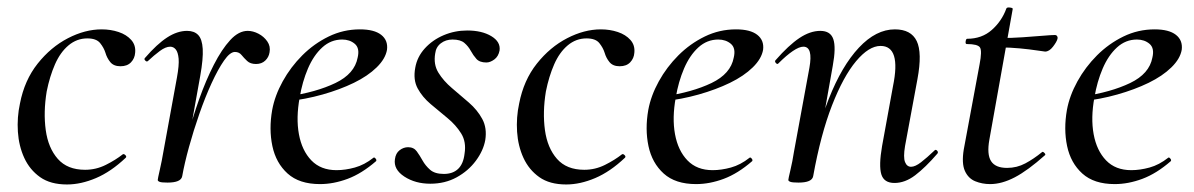

<svg xmlns="http://www.w3.org/2000/svg" viewBox="-20 -477 3171 510"><path d="M158 13Q114 13 86.5 -6.5Q59 -26 44.5 -57.5Q30 -89 27.5 -127Q25 -165 33 -202Q45 -264 80 -308Q115 -352 160.5 -375.5Q206 -399 250 -399Q274 -399 295 -392Q316 -385 328.5 -371Q341 -357 339 -337Q338 -322 328 -311.5Q318 -301 300 -301Q282 -301 273 -312Q264 -323 260 -337Q256 -350 246 -362.5Q236 -375 212 -375Q184 -375 162 -356.5Q140 -338 126 -306Q112 -274 104 -234Q95 -179 101.5 -131.5Q108 -84 133.5 -55Q159 -26 206 -26Q235 -26 261 -39Q287 -52 306 -67Q309 -69 313 -65Q317 -61 314 -58Q275 -21 235 -4Q195 13 158 13Z M464 -9 454 -10Q463 -57 477 -110Q491 -163 509 -213.5Q527 -264 548 -305Q569 -346 591.5 -370.5Q614 -395 638 -395Q652 -395 666.5 -387.5Q681 -380 690 -367Q699 -354 696 -338Q694 -325 684.5 -316Q675 -307 660 -307Q645 -307 636.5 -315Q628 -323 621.5 -331Q615 -339 604 -339Q591 -339 575 -316Q559 -293 542 -256Q525 -219 509.5 -174.5Q494 -130 482 -86.5Q470 -43 464 -9ZM425 8Q409 8 404 6Q399 4 399 1Q399 -2 404.5 -26Q410 -50 414 -74L450 -271Q456 -304 454.5 -321Q453 -338 447 -345.5Q441 -353 432 -353Q420 -353 404.5 -341.5Q389 -330 373 -315Q370 -312 366 -316Q362 -320 365 -323Q397 -360 424 -377.5Q451 -395 477 -395Q496 -395 506.5 -384Q517 -373 518.5 -347Q520 -321 512 -276L464 -9Q461 8 425 8Z M830 12Q775 12 744 -16Q713 -44 703.5 -89Q694 -134 703 -185Q710 -223 731 -261Q752 -299 783 -330Q814 -361 853 -380Q892 -399 936 -399Q974 -399 992.5 -384.5Q1011 -370 1008 -345Q1004 -321 980.5 -298Q957 -275 920 -257Q883 -239 837 -226Q791 -213 743 -208L745 -221Q820 -232 871 -256.5Q922 -281 930 -324Q936 -349 922.5 -360.5Q909 -372 889 -372Q859 -372 836 -351Q813 -330 798 -295Q783 -260 776 -218Q766 -164 774 -120.5Q782 -77 807 -51Q832 -25 874 -25Q897 -25 922.5 -32Q948 -39 972 -58Q974 -60 977.5 -56Q981 -52 979 -49Q941 -16 903.5 -2Q866 12 830 12Z M1123 11Q1083 11 1054 -8Q1025 -27 1029 -54Q1031 -70 1041.5 -78Q1052 -86 1064 -86Q1079 -86 1087 -75Q1095 -64 1102.5 -50.5Q1110 -37 1122.5 -26Q1135 -15 1159 -15Q1183 -15 1197 -28.5Q1211 -42 1214 -69Q1219 -100 1205 -122.5Q1191 -145 1168.5 -163.5Q1146 -182 1124 -200.5Q1102 -219 1089.5 -242Q1077 -265 1083 -297Q1088 -326 1108.5 -348.5Q1129 -371 1158.5 -383.5Q1188 -396 1221 -396Q1260 -396 1285 -381Q1310 -366 1307 -343Q1304 -327 1293 -319Q1282 -311 1272 -311Q1254 -311 1245.5 -320.5Q1237 -330 1230.5 -342Q1224 -354 1213.5 -363Q1203 -372 1182 -372Q1164 -372 1151 -362Q1138 -352 1136 -335Q1131 -306 1144.5 -284Q1158 -262 1180.5 -243Q1203 -224 1225.5 -204.5Q1248 -185 1261 -161Q1274 -137 1269 -105Q1264 -77 1244 -50Q1224 -23 1193 -6Q1162 11 1123 11Z M1484 13Q1440 13 1412.5 -6.5Q1385 -26 1370.5 -57.5Q1356 -89 1353.5 -127Q1351 -165 1359 -202Q1371 -264 1406 -308Q1441 -352 1486.5 -375.5Q1532 -399 1576 -399Q1600 -399 1621 -392Q1642 -385 1654.5 -371Q1667 -357 1665 -337Q1664 -322 1654 -311.5Q1644 -301 1626 -301Q1608 -301 1599 -312Q1590 -323 1586 -337Q1582 -350 1572 -362.5Q1562 -375 1538 -375Q1510 -375 1488 -356.5Q1466 -338 1452 -306Q1438 -274 1430 -234Q1421 -179 1427.5 -131.5Q1434 -84 1459.5 -55Q1485 -26 1532 -26Q1561 -26 1587 -39Q1613 -52 1632 -67Q1635 -69 1639 -65Q1643 -61 1640 -58Q1601 -21 1561 -4Q1521 13 1484 13Z M1829 12Q1774 12 1743 -16Q1712 -44 1702.5 -89Q1693 -134 1702 -185Q1709 -223 1730 -261Q1751 -299 1782 -330Q1813 -361 1852 -380Q1891 -399 1935 -399Q1973 -399 1991.5 -384.5Q2010 -370 2007 -345Q2003 -321 1979.5 -298Q1956 -275 1919 -257Q1882 -239 1836 -226Q1790 -213 1742 -208L1744 -221Q1819 -232 1870 -256.5Q1921 -281 1929 -324Q1935 -349 1921.5 -360.5Q1908 -372 1888 -372Q1858 -372 1835 -351Q1812 -330 1797 -295Q1782 -260 1775 -218Q1765 -164 1773 -120.5Q1781 -77 1806 -51Q1831 -25 1873 -25Q1896 -25 1921.5 -32Q1947 -39 1971 -58Q1973 -60 1976.5 -56Q1980 -52 1978 -49Q1940 -16 1902.5 -2Q1865 12 1829 12Z M2356 9Q2328 9 2321 -14Q2314 -37 2323 -89L2352 -248Q2374 -355 2319 -355Q2288 -355 2254 -314.5Q2220 -274 2190 -197Q2160 -120 2140 -9L2126 -10Q2147 -127 2181.5 -214.5Q2216 -302 2261.5 -350.5Q2307 -399 2357 -399Q2400 -399 2415 -368Q2430 -337 2417 -267L2384 -89Q2379 -59 2384 -46.5Q2389 -34 2400 -34Q2411 -34 2426.5 -46Q2442 -58 2462 -77Q2465 -81 2469 -77Q2473 -73 2470 -69Q2438 -32 2411 -11.5Q2384 9 2356 9ZM2101 8Q2085 8 2079.5 6Q2074 4 2074 1Q2074 -2 2079.5 -25Q2085 -48 2089 -74L2130 -297Q2140 -353 2114 -353Q2103 -353 2086 -341.5Q2069 -330 2048 -309Q2045 -305 2041 -309.5Q2037 -314 2040 -317Q2075 -357 2103.5 -376Q2132 -395 2159 -395Q2186 -395 2193.5 -373Q2201 -351 2192 -302L2140 -9Q2137 8 2101 8Z M2610 12Q2589 12 2570.5 4.5Q2552 -3 2543 -23Q2534 -43 2540 -80L2582 -306Q2589 -342 2583 -351Q2577 -360 2548 -360Q2544 -360 2545 -367Q2546 -374 2549 -374Q2588 -374 2614.5 -397.5Q2641 -421 2653 -454Q2654 -458 2662.5 -457Q2671 -456 2670 -453L2608 -106Q2601 -67 2612.5 -49Q2624 -31 2655 -31Q2681 -31 2703.5 -43Q2726 -55 2748 -73Q2750 -75 2754 -71Q2758 -67 2756 -65Q2710 -24 2675.5 -6Q2641 12 2610 12ZM2756 -340Q2754 -340 2734.5 -343Q2715 -346 2688.5 -348.5Q2662 -351 2637 -351L2639 -376Q2667 -376 2696.5 -378Q2726 -380 2749.5 -382Q2773 -384 2782 -384Q2786 -384 2788 -381Q2790 -378 2789 -374Q2787 -366 2777 -353Q2767 -340 2756 -340Z M2941 12Q2886 12 2855 -16Q2824 -44 2814.5 -89Q2805 -134 2814 -185Q2821 -223 2842 -261Q2863 -299 2894 -330Q2925 -361 2964 -380Q3003 -399 3047 -399Q3085 -399 3103.5 -384.5Q3122 -370 3119 -345Q3115 -321 3091.5 -298Q3068 -275 3031 -257Q2994 -239 2948 -226Q2902 -213 2854 -208L2856 -221Q2931 -232 2982 -256.5Q3033 -281 3041 -324Q3047 -349 3033.5 -360.5Q3020 -372 3000 -372Q2970 -372 2947 -351Q2924 -330 2909 -295Q2894 -260 2887 -218Q2877 -164 2885 -120.5Q2893 -77 2918 -51Q2943 -25 2985 -25Q3008 -25 3033.5 -32Q3059 -39 3083 -58Q3085 -60 3088.5 -56Q3092 -52 3090 -49Q3052 -16 3014.5 -2Q2977 12 2941 12Z"/></svg>

Font: Cormorant Light Medium
Style: Italic
Weight: 500
Italic angle: -10°
Version: Version 4.000